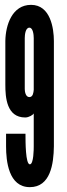

<svg xmlns="http://www.w3.org/2000/svg" viewBox="-20 -763 275 791"><path d="M2 -414C2 -362 7 -279 84 -279C99 -279 117 -290 119 -296V-160C119 -151 119 -86 103 -86C85 -86 85 -179 85 -212H5V-160C5 -100 15 8 103 8C188 8 201 -88 202 -160V-594C202 -646 188 -743 108 -743C30 -743 3 -660 2 -594ZM119 -393C118 -382 116 -363 101 -363C85 -363 82 -387 82 -396V-606C82 -620 85 -649 101 -649C116 -649 119 -620 119 -606Z"/></svg>

Font: League Gothic Condensed
Style: Regular
Weight: 400
Width: 3
Designer: Tyler Finck
Foundry: The League of Moveable Type
Version: Version 1.001;PS 001.001;hotconv 1.0.56;makeotf.lib2.0.21325